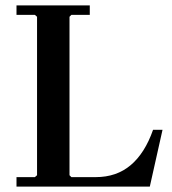

<svg xmlns="http://www.w3.org/2000/svg" viewBox="-20 -690 637 710"><path d="M546 -210H581L534 0H41V-35H109L117 -42V-628L109 -635H41V-670H312V-635H244L237 -628V-42L244 -35H334Q411 -35 463.5 -79.5Q516 -124 546 -210Z"/></svg>

Font: Brygada 1918 SemiBold
Style: Regular
Weight: 600
Designer: Mateusz Machalski | Borys Kosmynka | Przemek Hoffer
Foundry: NIEPODLEGLA 2018
Version: Version 3.006